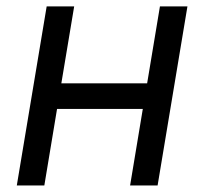

<svg xmlns="http://www.w3.org/2000/svg" viewBox="-20 -565 622 585"><path d="M206 -545.5 166.9 -311.1H428.3L467.3 -545.5H551.1L460.2 0H376.4L415.1 -233H153.8L115.1 0H31.2L122.2 -545.5Z"/></svg>

Font: Karasuma Gothic
Style: Italic
Weight: 400
Italic angle: -9.39999°
Designer: Rasmus Andersson / Ryoko Nishizuka
Foundry: Genbu
Version: Version 1.00